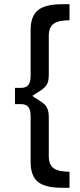

<svg xmlns="http://www.w3.org/2000/svg" viewBox="-20 -763 379 909"><path d="M156 -324 133 -309Q143 -301 156 -294Q178 -280 188.5 -271Q199 -262 205 -247Q211 -232 211 -206V-23Q211 16 233.5 33Q256 50 309 50V126H274Q194 126 159.5 98Q125 70 125 4V-212Q125 -243 114 -256.5Q103 -270 80 -270H51V-347H80Q103 -347 114 -360.5Q125 -374 125 -405V-621Q125 -686 159.5 -714.5Q194 -743 274 -743H309V-667Q256 -667 233.5 -650Q211 -633 211 -594V-410Q211 -374 199 -358Q187 -342 156 -324Z"/></svg>

Font: Montserrat
Style: Regular
Weight: 400
Designer: Julieta Ulanovsky
Foundry: Julieta Ulanovsky
Version: Version 6.001